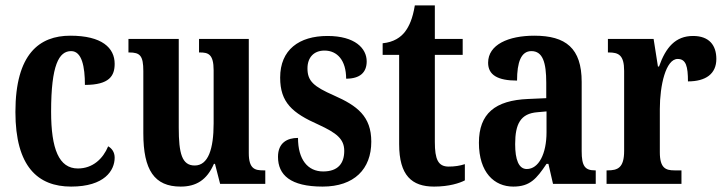

<svg xmlns="http://www.w3.org/2000/svg" viewBox="-20 -680 2681 710"><path d="M243 10C367 10 404 -50 404 -97C404 -117 394 -131 380 -139C361 -93 323 -57 268 -57C198 -57 169 -129 169 -267C169 -440 198 -491 243 -491C283 -491 294 -433 294 -366C385 -366 404 -400 404 -444C404 -503 357 -548 240 -548C126 -548 37 -481 37 -266C37 -64 120 10 243 10Z M648 10C705 10 745 -14 771 -74H775L794 0H961V-50H954C923 -50 900 -55 900 -114V-536H716V-486H719C750 -486 770 -480 770 -420V-224C770 -129 750 -68 700 -68C653 -68 641 -112 641 -208V-536H455V-486H458C498 -486 510 -474 510 -417V-187C510 -51 551 10 648 10Z M1173 10C1290 10 1353 -55 1353 -156C1353 -250 1301 -289 1215 -327C1140 -360 1117 -380 1117 -427C1117 -468 1141 -493 1180 -493C1227 -493 1260 -457 1260 -389C1311 -389 1336 -412 1336 -453C1336 -501 1293 -547 1191 -547C1086 -547 1016 -496 1016 -393C1016 -301 1061 -262 1158 -219C1225 -188 1253 -166 1253 -122C1253 -76 1230 -46 1175 -46C1118 -46 1082 -90 1082 -170C1042 -170 1008 -152 1008 -100C1008 -33 1054 10 1173 10Z M1585 10C1641 10 1680 -3 1699 -13V-73C1681 -67 1661 -64 1639 -64C1600 -64 1588 -91 1588 -155V-477H1691V-536H1588V-660H1514C1506 -611 1493 -583 1478 -563C1462 -542 1436 -524 1395 -520V-477H1456V-147C1456 -31 1503 10 1585 10Z M1878 10C1940 10 1964 -19 2001 -74H2008L2025 0H2183V-50H2180C2143 -50 2131 -66 2131 -121V-377C2131 -502 2072 -548 1956 -548C1860 -548 1785 -515 1785 -448C1785 -403 1820 -382 1892 -382C1892 -450 1907 -491 1945 -491C1987 -491 2000 -449 2000 -374V-317L1933 -314C1811 -309 1751 -260 1751 -152C1751 -42 1808 10 1878 10ZM1928 -55C1898 -55 1885 -90 1885 -147C1885 -222 1905 -260 1967 -265L2001 -268V-191C2001 -111 1972 -55 1928 -55Z M2223 0H2500V-50H2474C2442 -50 2420 -58 2420 -117V-277C2420 -364 2442 -462 2486 -462C2517 -462 2524 -434 2524 -379C2590 -379 2629 -407 2629 -462C2629 -512 2603 -547 2543 -547C2478 -547 2442 -505 2417 -434H2413L2397 -536H2228V-486H2231C2267 -486 2288 -477 2288 -418V-122C2288 -59 2264 -50 2227 -50H2223Z"/></svg>

Font: Noto Serif Devanagari ExtraCondensed
Style: Bold
Weight: 700
Width: 2
Designer: Universal Thirst, Indian Type Foundry and the Monotype Design Team
Foundry: Monotype Imaging Inc.
Version: Version 2.004